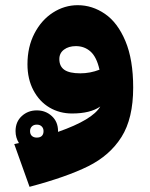

<svg xmlns="http://www.w3.org/2000/svg" viewBox="-20 -438 579 741"><path d="M494 -100Q494 19 449 90.5Q404 162 320.5 203.5Q237 245 94 283L35 118L53 114Q40 93 40 68Q40 32 64 10Q88 -12 122 -12Q156 -12 180 10Q204 32 204 68V71Q338 24 367 -27Q329 0 258 0Q210 0 171 -23Q132 -46 109 -89.5Q86 -133 86 -190Q86 -257 113 -309Q140 -361 184.5 -389.5Q229 -418 280 -418Q336 -418 385 -384.5Q434 -351 464 -279.5Q494 -208 494 -100ZM290 -155Q328 -155 364 -169Q353 -218 329.5 -239Q306 -260 273 -260Q245 -260 227 -246.5Q209 -233 209 -210Q209 -182 228.5 -168.5Q248 -155 290 -155ZM96 68Q96 80 103 86.5Q110 93 122 93Q135 93 141.5 86.5Q148 80 148 68Q148 57 141 50Q134 43 122 43Q110 43 103 50Q96 57 96 68Z"/></svg>

Font: FiraGO Heavy
Style: Regular
Weight: 900
Designer: bBox Type
Foundry: bBox Type GmbH
Version: Version 1.001